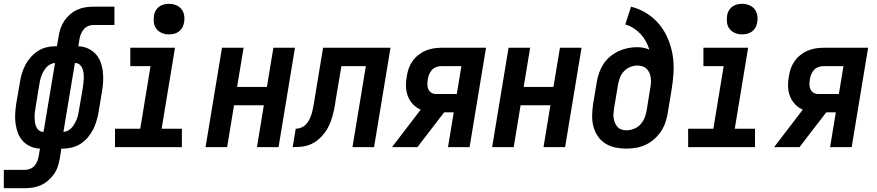

<svg xmlns="http://www.w3.org/2000/svg" viewBox="-73 -770 4593 1005"><path d="M-53 215V119H60Q73 119 86.5 113Q100 107 109 96Q118 85 123 71.5Q128 58 130 45L136 8Q110 7 86.5 -3.5Q63 -14 46.5 -32Q30 -50 21 -73.5Q12 -97 8.5 -122.5Q5 -148 6.5 -174.5Q8 -201 12 -228L31 -337Q34 -360 41 -383.5Q48 -407 59 -428.5Q70 -450 87 -469.5Q104 -489 124.5 -502.5Q145 -516 169 -522Q193 -528 216 -528H225L234 -580Q237 -601 244 -621.5Q251 -642 263.5 -660.5Q276 -679 293 -694Q310 -709 330.5 -718.5Q351 -728 372 -731.5Q393 -735 414 -735H526V-639H413Q400 -639 387 -633Q374 -627 365 -616Q356 -605 350.5 -591.5Q345 -578 343 -565L337 -528Q364 -527 387 -516.5Q410 -506 427 -488Q444 -470 453 -446.5Q462 -423 465 -397.5Q468 -372 467 -345.5Q466 -319 461 -292L443 -183Q439 -160 432 -136.5Q425 -113 414 -91.5Q403 -70 386.5 -50.5Q370 -31 349 -17.5Q328 -4 304 2Q280 8 257 8H248L240 60Q236 81 229.5 101.5Q223 122 210 140.5Q197 159 180 174Q163 189 142.5 198.5Q122 208 101 211.5Q80 215 59 215ZM259 -80Q271 -80 283 -86.5Q295 -93 303.5 -103Q312 -113 318.5 -124.5Q325 -136 329.5 -148Q334 -160 336.5 -172.5Q339 -185 341 -197L360 -307Q362 -320 363.5 -333.5Q365 -347 365.5 -360.5Q366 -374 364.5 -386.5Q363 -399 358.5 -411Q354 -423 344.5 -431.5Q335 -440 322 -440H319ZM152 -80H155L215 -440Q203 -440 190.5 -433.5Q178 -427 169.5 -417Q161 -407 154.5 -395.5Q148 -384 143.5 -372Q139 -360 136.5 -347.5Q134 -335 132 -323L114 -213Q112 -200 110 -186.5Q108 -173 108 -159.5Q108 -146 109.5 -133.5Q111 -121 115.5 -109Q120 -97 129.5 -88.5Q139 -80 152 -80Z M529 0V-96H661L715 -424H609V-520H843L773 -96H879V0ZM811 -590Q792 -590 775 -597Q758 -604 746.5 -618Q735 -632 732.5 -651Q730 -670 733 -689Q735 -703 742 -715Q749 -727 760.5 -735.5Q772 -744 785.5 -747Q799 -750 812 -750Q831 -750 848.5 -743Q866 -736 877 -722Q888 -708 891 -689Q894 -670 890 -651Q888 -637 881 -625Q874 -613 862.5 -604.5Q851 -596 837.5 -593Q824 -590 811 -590Z M1003 0 1089 -520H1202L1168 -315H1324L1358 -520H1471L1385 0H1272L1308 -219H1152L1116 0Z M1459 0 1475 -96Q1489 -96 1503.5 -102Q1518 -108 1528.5 -119Q1539 -130 1546 -144Q1553 -158 1557.5 -172Q1562 -186 1564.5 -200.5Q1567 -215 1570 -229L1618 -520H1971L1885 0H1772L1842 -424H1714L1684 -246Q1681 -223 1676.5 -200.5Q1672 -178 1665.5 -156Q1659 -134 1649 -112.5Q1639 -91 1624 -71.5Q1609 -52 1589.5 -36.5Q1570 -21 1548 -12.5Q1526 -4 1503.5 -2Q1481 0 1459 0Z M1979 0 2129 -196Q2106 -206 2088.5 -224.5Q2071 -243 2062 -266.5Q2053 -290 2052 -316.5Q2051 -343 2056 -369Q2059 -390 2066 -410.5Q2073 -431 2085.5 -449Q2098 -467 2116 -481.5Q2134 -496 2154 -504.5Q2174 -513 2195 -516.5Q2216 -520 2237 -520H2471L2385 0H2272L2302 -182H2252L2168 -73L2112 0ZM2208 -278H2318L2342 -424H2237Q2224 -424 2210.5 -419Q2197 -414 2187.5 -403.5Q2178 -393 2173 -380Q2168 -367 2166 -354Q2164 -341 2164 -327.5Q2164 -314 2169 -303Q2174 -292 2184.5 -285Q2195 -278 2208 -278Z M2503 0 2589 -520H2702L2668 -315H2824L2858 -520H2971L2885 0H2772L2808 -219H2652L2616 0Z M3206 8Q3176 8 3147.5 2Q3119 -4 3095.5 -19Q3072 -34 3056.5 -56.5Q3041 -79 3033.5 -106.5Q3026 -134 3026.5 -163.5Q3027 -193 3031 -222L3051 -342Q3055 -366 3063.5 -390Q3072 -414 3086 -435.5Q3100 -457 3120.5 -474Q3141 -491 3164.5 -502Q3188 -513 3212.5 -518Q3237 -523 3261 -523Q3278 -523 3295 -520Q3312 -517 3326 -510Q3319 -533 3307.5 -554Q3296 -575 3280 -592Q3264 -609 3244 -622Q3224 -635 3200 -642L3230 -735Q3274 -724 3311.5 -700.5Q3349 -677 3377 -643.5Q3405 -610 3422.5 -569Q3440 -528 3447.5 -483.5Q3455 -439 3452.5 -392Q3450 -345 3442 -298L3422 -178Q3418 -153 3409.5 -128Q3401 -103 3386 -81Q3371 -59 3350.5 -41Q3330 -23 3306 -12Q3282 -1 3256.5 3.5Q3231 8 3206 8ZM3207 -88Q3226 -88 3246 -96Q3266 -104 3280 -119.5Q3294 -135 3301.5 -154.5Q3309 -174 3312 -193L3330 -305Q3333 -319 3334 -333.5Q3335 -348 3333.5 -361.5Q3332 -375 3327 -387Q3322 -399 3313 -408.5Q3304 -418 3290.5 -422.5Q3277 -427 3263 -427Q3245 -427 3226 -419.5Q3207 -412 3193 -397Q3179 -382 3172 -363.5Q3165 -345 3162 -327L3142 -207Q3140 -193 3138.5 -179Q3137 -165 3139 -152Q3141 -139 3146 -127Q3151 -115 3159.5 -105.5Q3168 -96 3180.5 -92Q3193 -88 3207 -88Z M3529 0V-96H3661L3715 -424H3609V-520H3843L3773 -96H3879V0ZM3811 -590Q3792 -590 3775 -597Q3758 -604 3746.5 -618Q3735 -632 3732.5 -651Q3730 -670 3733 -689Q3735 -703 3742 -715Q3749 -727 3760.5 -735.5Q3772 -744 3785.5 -747Q3799 -750 3812 -750Q3831 -750 3848.5 -743Q3866 -736 3877 -722Q3888 -708 3891 -689Q3894 -670 3890 -651Q3888 -637 3881 -625Q3874 -613 3862.5 -604.5Q3851 -596 3837.5 -593Q3824 -590 3811 -590Z M3979 0 4129 -196Q4106 -206 4088.5 -224.5Q4071 -243 4062 -266.5Q4053 -290 4052 -316.5Q4051 -343 4056 -369Q4059 -390 4066 -410.5Q4073 -431 4085.5 -449Q4098 -467 4116 -481.5Q4134 -496 4154 -504.5Q4174 -513 4195 -516.5Q4216 -520 4237 -520H4471L4385 0H4272L4302 -182H4252L4168 -73L4112 0ZM4208 -278H4318L4342 -424H4237Q4224 -424 4210.5 -419Q4197 -414 4187.5 -403.5Q4178 -393 4173 -380Q4168 -367 4166 -354Q4164 -341 4164 -327.5Q4164 -314 4169 -303Q4174 -292 4184.5 -285Q4195 -278 4208 -278Z"/></svg>

Font: Iosevka SS18
Style: Bold Italic
Weight: 700
Italic angle: -9°
Monospace: yes
Designer: Belleve Invis
Foundry: Belleve Invis
Version: Version 25.1.1; ttfautohint (v1.8.4)